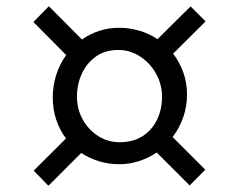

<svg xmlns="http://www.w3.org/2000/svg" viewBox="-20 -685 766 615"><path d="M191.5 -241.5Q171 -268.5 160 -301.8Q149 -335 149 -373Q149 -410.5 160.2 -445.5Q171.5 -480.5 192 -508.5L87 -614.5L136.5 -665L242.5 -558.5Q268 -576.5 298 -586.2Q328 -596 361.5 -596Q395.5 -596 427 -586.5Q458.5 -577 484.5 -559.5L590.5 -664.5L638.5 -616.5L534.5 -513Q555.5 -486 567.2 -452.8Q579 -419.5 579 -381.5Q579 -343.5 566.8 -309Q554.5 -274.5 533 -246L637.5 -141.5L587.5 -91L482 -196.5Q456 -179 425.5 -169Q395 -159 361.5 -159Q328 -159 297.2 -168.5Q266.5 -178 240 -195L135 -90L88 -138.5ZM363 -229.5Q407 -229.5 437.2 -249.2Q467.5 -269 483.2 -302Q499 -335 499 -374.5Q499 -415 479.8 -449.2Q460.5 -483.5 428.5 -504.2Q396.5 -525 359 -525Q316.5 -525 287 -503.8Q257.5 -482.5 242 -448.5Q226.5 -414.5 226.5 -375.5Q226.5 -335.5 245 -302.2Q263.5 -269 294.5 -249.2Q325.5 -229.5 363 -229.5Z"/></svg>

Font: Merriweather 48pt
Style: Regular
Weight: 400
Version: Version 2.100